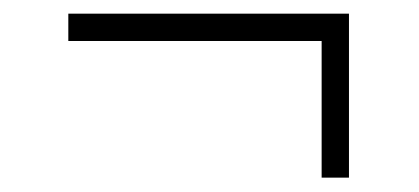

<svg xmlns="http://www.w3.org/2000/svg" viewBox="-20 -382 598 274"><path d="M77.5 -362.5H478V-323.5H77.5ZM478 -341.5V-128.5H439V-341.5Z"/></svg>

Font: Newsreader 60pt Medium
Style: Regular
Weight: 500
Designer: Hugues Gentile
Foundry: Production Type
Version: Version 1.003